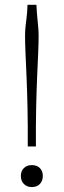

<svg xmlns="http://www.w3.org/2000/svg" viewBox="-20 -750 258 778"><path d="M92.5 -156.5Q93 -242 91.5 -312.8Q90 -383.5 87.5 -439.8Q85 -496 83.2 -537.5Q81.5 -579 81.5 -606Q81.5 -617.5 82.2 -628Q83 -638.5 84.2 -649.2Q85.5 -660 87 -672.2Q88.5 -684.5 89.8 -698.8Q91 -713 91.5 -730.5H127.5Q128.5 -713 129.5 -698.8Q130.5 -684.5 131.8 -672.2Q133 -660 134 -649.2Q135 -638.5 135.8 -628Q136.5 -617.5 136.5 -606Q136.5 -579 134.8 -537.5Q133 -496 130.5 -439.8Q128 -383.5 126.5 -312.8Q125 -242 125.5 -156.5ZM109 8Q89 8 76.8 -4.5Q64.5 -17 64.5 -37Q64.5 -57 76.8 -69Q89 -81 109 -81Q129.5 -81 141.5 -69Q153.5 -57 153.5 -37Q153.5 -17 141.5 -4.5Q129.5 8 109 8Z"/></svg>

Font: Russolo 10pt ExtraLight
Style: Regular
Weight: 200
Designer: Micah Stupak-Hahn
Version: Version 1.000